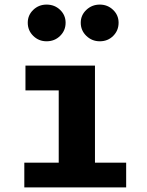

<svg xmlns="http://www.w3.org/2000/svg" viewBox="-20 -817 640 837"><path d="M394 -108H530V0H86V-108H236V-423H91V-531H394ZM101 -718Q101 -751 125 -774Q149 -797 183 -797Q218 -797 242 -774Q266 -751 266 -718Q266 -684 242 -660.5Q218 -637 183 -637Q149 -637 125 -660.5Q101 -684 101 -718ZM332 -718Q332 -751 356.5 -774Q381 -797 415 -797Q449 -797 473 -774Q497 -751 497 -718Q497 -684 473.5 -660.5Q450 -637 415 -637Q381 -637 356.5 -660.5Q332 -684 332 -718Z"/></svg>

Font: Fira Mono
Style: Bold
Weight: 700
Monospace: yes
Designer: Carrois Corporate & Edenspiekermann AG
Foundry: Carrois Corporate GbR & Edenspiekermann AG
Version: Version 3.206